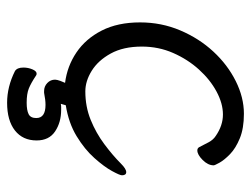

<svg xmlns="http://www.w3.org/2000/svg" viewBox="-103 -423 706 540"><g transform="rotate(90 250.0 -153.0)"><path d="M236 76Q223 76 213.5 67Q204 58 204 45Q204 44 205 38.5Q206 33 213 17Q166 11 127.5 -15Q89 -41 66 -86Q43 -131 43 -194Q43 -254 65.5 -307Q88 -360 125 -400Q162 -440 208 -463Q254 -486 300 -486Q341 -486 369 -474.5Q397 -463 413.5 -447Q430 -431 437.5 -417.5Q445 -404 445 -401Q445 -385 430 -370Q415 -355 403 -355Q397 -355 394 -360Q387 -374 380 -387Q373 -400 362 -407Q333 -427 302 -427Q271 -427 237.5 -409Q204 -391 175.5 -359.5Q147 -328 129 -287Q111 -246 111 -199Q111 -147 130.5 -111.5Q150 -76 179 -58Q208 -40 237 -40Q280 -40 317 -55Q354 -70 385.5 -93.5Q417 -117 440 -140Q455 -155 464 -155Q473 -155 473 -143Q473 -137 461 -115Q449 -93 424.5 -65.5Q400 -38 363 -15.5Q326 7 276 15L272 29Q277 28 281 28Q285 28 289 28Q324 28 349.5 45Q375 62 375 97Q375 136 347 158Q319 180 269 180Q224 180 180 158Q170 152 170 134Q170 121 175 109Q180 97 187 97Q191 97 193 99Q214 113 229 119Q244 125 269 125Q290 125 301 119.5Q312 114 312 98Q312 72 275 72Q268 72 259.5 73Q251 74 241 76Z"/></g></svg>

Font: Moon Stars Kai T HW
Style: Regular
Weight: 400
Designer: GuiWonder
Version: Version 1.101